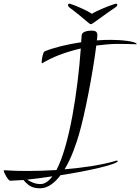

<svg xmlns="http://www.w3.org/2000/svg" viewBox="-190 -904 761 1041"><path d="M442 -884C437 -884 429 -882 419 -878C400 -872 334 -846 308 -829C286 -846 223 -872 206 -878C196 -882 189 -884 185 -884C181 -884 179 -881 179 -876C179 -876 179 -875 179 -875C179 -872 182 -867 188 -862C199 -856 284 -786 290 -780C293 -779 297 -773 302 -773C307 -773 312 -777 317 -780C325 -786 421 -855 433 -862C440 -867 445 -871 446 -876C446 -881 445 -884 442 -884ZM27 117C70 117 107 87 138 46C295 22 449 -14 449 -31C449 -32 447 -33 444 -33H441C366 -10 265 5 160 14C199 -49 225 -131 237 -171C271 -286 314 -512 332 -657C371 -662 412 -666 449 -666C485 -666 520 -665 549 -664C550 -664 551 -664 551 -665C551 -679 470 -688 412 -688C387 -688 361 -687 335 -685C336 -696 338 -703 338 -711C338 -730 332 -738 305 -738C281 -738 254 -730 253 -714L250 -675C171 -663 98 -645 51 -625C45 -623 36 -586 36 -568C36 -563 37 -561 38 -561H39C90 -593 165 -622 248 -641C232 -414 187 -116 116 18C63 21 11 23 -40 23C-85 23 -128 22 -168 19C-169 19 -170 20 -170 21C-170 31 -145 76 -135 76L-63 72C-58 79 -48 88 -34 100C-19 111 1 117 27 117ZM29 94C-4 94 -27 79 -43 70C0 66 46 59 94 52C73 80 52 94 29 94Z"/></svg>

Font: Comforter
Style: Regular
Weight: 400
Designer: Robert E. Leuschke
Foundry: Robert E. Leuschke
Version: Version 1.013; ttfautohint (v1.8.3)